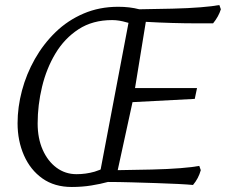

<svg xmlns="http://www.w3.org/2000/svg" viewBox="-20 -733 900 765"><path d="M266 12Q197 12 149 -22Q101 -56 75.5 -114Q50 -172 50 -242Q50 -306 67.5 -372Q85 -438 119 -498Q153 -558 201.5 -605Q250 -652 313 -679Q376 -706 451 -706Q474 -706 495 -703.5Q516 -701 535 -696Q603 -697 666.5 -698.5Q730 -700 779.5 -704Q829 -708 854 -713L860 -696Q851 -667 829 -640Q805 -640 761.5 -640Q718 -640 665.5 -641.5Q613 -643 561 -646L518 -382H765L756 -339L508 -326L449 -55Q519 -56 584 -57.5Q649 -59 699 -63Q749 -67 774 -72L780 -55Q771 -22 749 4Q729 2 690 0Q651 -2 602.5 -3.5Q554 -5 503.5 -6.5Q453 -8 410 -8Q381 0 344 6Q307 12 266 12ZM130 -241Q130 -182 150 -136.5Q170 -91 205 -65Q240 -39 285 -39Q322 -39 357 -49Q366 -52 374 -55Q378 -56 381 -58L492 -642Q488 -643 484 -644Q454 -653 427 -653Q349 -653 293 -616.5Q237 -580 201 -520Q165 -460 147.5 -387Q130 -314 130 -241Z"/></svg>

Font: Mate
Style: Italic
Weight: 400
Italic angle: -10.8°
Designer: Eduardo Rodriguez Tunni
Foundry: Eduardo Rodriguez Tunni
Version: Version 1.003; ttfautohint (v1.8.4.7-5d5b);gftools[0.9.24]